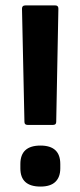

<svg xmlns="http://www.w3.org/2000/svg" viewBox="-20 -675 296 707"><path d="M82 -215Q70 -215 70 -226L61 -643Q61 -655 73 -655H184Q195 -655 195 -643L187 -226Q187 -215 175 -215ZM129 12Q55 12 55 -55V-71Q55 -139 129 -139Q202 -139 202 -71V-55Q202 -23 184 -5.5Q166 12 129 12Z"/></svg>

Font: Sofia Sans
Style: Bold
Weight: 700
Designer: Botio Nikoltchev, Ani Petrova
Foundry: lettersoup
Version: Version 4.100; ttfautohint (v1.8.4.7-5d5b)